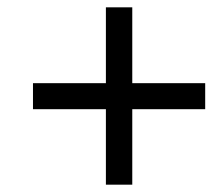

<svg xmlns="http://www.w3.org/2000/svg" viewBox="-20 -615 612 524"><path d="M341 -595V-388H540V-317H341V-111H269V-317H70V-388H269V-595H341Z"/></svg>

Font: NameLogos Sans
Style: Italic
Weight: 500
Version: Version 0.1